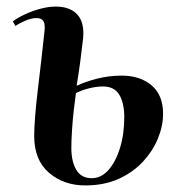

<svg xmlns="http://www.w3.org/2000/svg" viewBox="-20 -550 537 584"><path d="M213 -289Q238 -301 274.5 -310.5Q311 -320 350 -320Q406 -320 441 -290.5Q476 -261 476 -204Q476 -167 460.5 -129Q445 -91 415 -58.5Q385 -26 341 -6Q297 14 239 14Q174 14 129 -24.5Q84 -63 84 -137Q84 -160 87 -198Q90 -236 95.5 -281Q101 -326 106 -370.5Q111 -415 115 -452Q118 -475 112.5 -485Q107 -495 91 -495Q76 -495 58 -487.5Q40 -480 27 -471L19 -485Q32 -495 54 -505.5Q76 -516 101.5 -523Q127 -530 149 -530Q193 -530 215 -506Q237 -482 233 -435Q229 -399 224 -362Q219 -325 213 -289ZM211 -267Q208 -246 204.5 -215.5Q201 -185 199 -153.5Q197 -122 197 -100Q197 -59 212 -33.5Q227 -8 259 -8Q288 -8 310 -33Q332 -58 345 -100Q358 -142 358 -194Q358 -236 343 -261.5Q328 -287 293 -287Q275 -287 253.5 -282Q232 -277 211 -267Z"/></svg>

Font: Literata 72pt SemiBold
Style: Italic
Weight: 600
Italic angle: -2°
Designer: Latin by Veronika Burian and Jose Scaglione. Greek by Irene Vlachou. Cyrillic by Vera Evstafieva
Foundry: TypeTogether
Version: Version 3.002